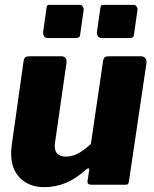

<svg xmlns="http://www.w3.org/2000/svg" viewBox="-20 -762 637 792"><path d="M162 10Q101 10 63.5 -27Q26 -64 26 -128Q26 -136 26.5 -144.5Q27 -153 28 -160L77 -508Q79 -522 84.5 -526Q90 -530 104 -530H233Q245 -530 250.5 -522Q256 -514 254 -501L207 -174Q206 -169 206 -165Q206 -161 206 -159Q206 -136 218.5 -126Q231 -116 252 -116Q281 -116 307.5 -132Q334 -148 355 -169L405 -509Q407 -523 413 -526.5Q419 -530 434 -530H560Q573 -530 579.5 -522Q586 -514 584 -501L512 -15Q511 -6 508 -3Q505 0 496 0H357Q350 0 345 -3Q340 -6 341 -15L348 -61Q349 -67 345 -67.5Q341 -68 333 -61Q291 -23 249 -6.5Q207 10 162 10ZM311 -622Q310 -610 305 -607.5Q300 -605 285 -605H178Q166 -605 161.5 -613Q157 -621 158 -631L172 -729Q173 -738 175.5 -740Q178 -742 185 -742H309Q317 -742 321.5 -735Q326 -728 325 -720ZM533 -622Q532 -610 527 -607.5Q522 -605 508 -605H401Q388 -605 383.5 -613Q379 -621 380 -631L394 -729Q396 -738 398 -740Q400 -742 407 -742H531Q539 -742 543.5 -735Q548 -728 547 -720Z"/></svg>

Font: Libre Franklin Thin ExtraBold
Style: Italic
Weight: 800
Italic angle: -8°
Version: Version 2.000